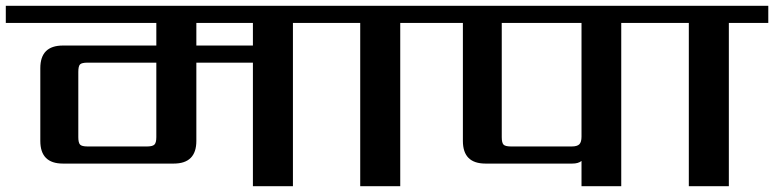

<svg xmlns="http://www.w3.org/2000/svg" viewBox="-40 -642 2669 662"><path d="M832 -485V-563H637V-485ZM499 -169V-426H262Q242 -426 236 -420Q230 -414 230 -394V-169Q230 -150 236 -143.5Q242 -137 262 -137H467Q486 -137 492.5 -143.5Q499 -150 499 -169ZM1106 -622V-563H970V0H832V-426H637V-156Q637 -78 559 -78H177Q99 -78 99 -156V-407Q99 -485 177 -485H499V-563H-20V-622Z M1476 -622V-563H1340V0H1202V-563H1066V-622Z M1965 -171V-563H1690V-169Q1690 -150 1696 -143.5Q1702 -137 1722 -137H1931Q1950 -137 1957.5 -144.5Q1965 -152 1965 -171ZM2239 -622V-563H2102V0H1965V-87Q1954 -78 1933 -78H1634Q1556 -78 1556 -156V-563H1436V-622Z M2609 -622V-563H2473V0H2335V-563H2199V-622Z"/></svg>

Font: Sarpanch SemiBold
Style: Regular
Weight: 600
Designer: Manushi Parikh (Devanagari and Latin), Jyotish Sonowal (Devanagari)
Foundry: Indian Type Foundry
Version: Version 2.004;PS 1.0;hotconv 1.0.78;makeotf.lib2.5.61930; tt